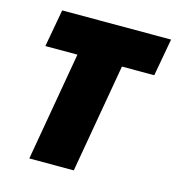

<svg xmlns="http://www.w3.org/2000/svg" viewBox="-96 -708 730 792"><g transform="rotate(15 269.0 -312.5)"><path d="M509 -465H371L290 0H100L181 -465H44L73 -625H538Z"/></g></svg>

Font: Changa One
Style: Italic
Weight: 400
Italic angle: -12°
Designer: Eduardo Rodriguez Tunni
Foundry: Eduardo Rodriguez Tunni
Version: Version 1.003